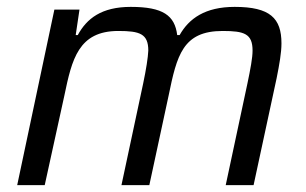

<svg xmlns="http://www.w3.org/2000/svg" viewBox="-20 -538 890 558"><path d="M138 -510 30 0H110L167 -260C189 -366 208 -448 324 -448C386 -448 411 -440 411 -391C410 -370 405 -338 396 -295L333 0H414L470 -260C494 -377 511 -448 627 -448C690 -448 714 -440 714 -391C714 -370 708 -338 699 -295L636 0H717L784 -311C792 -351 798 -385 798 -412C798 -485 765 -518 662 -518C576 -518 529 -484 502 -436H495C488 -493 454 -518 360 -518C275 -518 232 -484 206 -436H200L211 -510Z"/></svg>

Font: Saira UNSAM
Style: Italic
Weight: 400
Italic angle: -12°
Designer: Hector Gatti with collaboration of the Omnibus-Type team
Foundry: Omnibus-Type
Version: Version 0.072;PS 000.072;hotconv 1.0.88;makeotf.lib2.5.64775